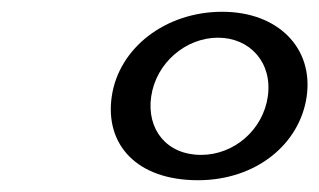

<svg xmlns="http://www.w3.org/2000/svg" viewBox="-20 -835 542 326"><path d="M169.7 -671C158 -589.8 211.7 -529 316.2 -529C414.5 -529 489 -590 500.7 -671C512.6 -753.8 451.7 -815 357.4 -815C260.8 -815 181.6 -753.5 169.7 -671ZM236.7 -671C245 -728.6 295.8 -771 350.1 -771C404.4 -771 443 -728.6 434.7 -671C426.6 -614.7 377.7 -572 321.4 -572C263 -572 228.7 -615.3 236.7 -671Z"/></svg>

Font: Hussar Ekologiczny
Style: Regular
Weight: 400
Foundry: Cannot Into Space Fonts
Version: Version 0.97